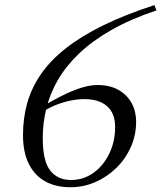

<svg xmlns="http://www.w3.org/2000/svg" viewBox="-20 -740 646 768"><path d="M597.5 -719.5 606 -698.5Q503 -664 426.5 -620.5Q350 -577 297.2 -526.8Q244.5 -476.5 212.2 -421.2Q180 -366 165.5 -307.2Q151 -248.5 151 -188Q151 -96 180.8 -58Q210.5 -20 264 -20Q313.5 -20 353.2 -48.2Q393 -76.5 416.8 -124.8Q440.5 -173 440.5 -232.5Q440.5 -286.5 408.5 -315Q376.5 -343.5 317.5 -343.5Q292 -343.5 264 -338Q236 -332.5 208 -321.8Q180 -311 155.5 -295.5L139.5 -308Q185.5 -335.5 220.8 -353.5Q256 -371.5 283 -381.5Q310 -391.5 331 -395.8Q352 -400 369 -400Q419.5 -400 454 -380.2Q488.5 -360.5 506.5 -327.5Q524.5 -294.5 524.5 -253.5Q524.5 -199 503.2 -151.5Q482 -104 445 -68Q408 -32 360.8 -11.5Q313.5 9 262 9Q202.5 9 160 -15Q117.5 -39 94.8 -85.5Q72 -132 72 -200Q72 -268 89.2 -328.8Q106.5 -389.5 144.2 -444Q182 -498.5 243.5 -547Q305 -595.5 392.8 -638.5Q480.5 -681.5 597.5 -719.5Z"/></svg>

Font: Newsreader 48pt
Style: Italic
Weight: 400
Italic angle: -17°
Version: Version 1.003